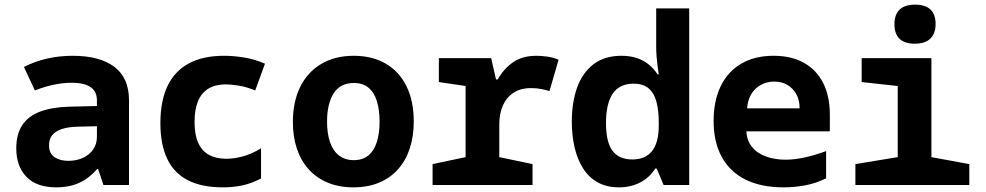

<svg xmlns="http://www.w3.org/2000/svg" viewBox="-20 -796 4240 826"><path d="M223 10Q137 10 93.5 -35.5Q50 -81 50 -158Q50 -219 76 -258Q102 -297 153 -316Q204 -335 277 -337L397 -340V-364Q397 -402 370 -421Q343 -440 288 -440Q253 -440 213.5 -432Q174 -424 130 -407L83 -508Q130 -532 182.5 -544Q235 -556 293 -556Q409 -556 472 -508.5Q535 -461 535 -364V0H425L402 -69H398Q373 -40 345 -22.5Q317 -5 286.5 2.5Q256 10 223 10ZM274 -104Q308 -104 336 -116.5Q364 -129 380.5 -152.5Q397 -176 397 -208V-253L314 -251Q274 -250 246.5 -241Q219 -232 205 -215Q191 -198 191 -171Q191 -135 215 -119.5Q239 -104 274 -104Z M939 10Q847 10 787.5 -21Q728 -52 699 -113.5Q670 -175 670 -266Q670 -361 700.5 -425.5Q731 -490 792 -523Q853 -556 944 -556Q985 -556 1031 -548.5Q1077 -541 1120 -522L1078 -407Q1038 -423 1005 -428Q972 -433 952 -433Q907 -433 877 -415Q847 -397 832 -361Q817 -325 817 -271Q817 -216 833 -181Q849 -146 879.5 -129.5Q910 -113 954 -113Q985 -113 1022.5 -122.5Q1060 -132 1103 -158V-28Q1060 -6 1021 2Q982 10 939 10Z M1500 10Q1439 10 1390.5 -10Q1342 -30 1308.5 -67Q1275 -104 1257.5 -155.5Q1240 -207 1240 -271Q1240 -358 1271.5 -422Q1303 -486 1362 -521Q1421 -556 1502 -556Q1581 -556 1639 -522.5Q1697 -489 1728.5 -425.5Q1760 -362 1760 -273Q1760 -210 1743 -158Q1726 -106 1693 -68.5Q1660 -31 1611.5 -10.5Q1563 10 1500 10ZM1502 -107Q1540 -107 1564.5 -127Q1589 -147 1601 -184.5Q1613 -222 1613 -273Q1613 -323 1601.5 -360.5Q1590 -398 1565.5 -418.5Q1541 -439 1502 -439Q1444 -439 1415.5 -394.5Q1387 -350 1387 -273Q1387 -222 1399.5 -185Q1412 -148 1438 -127.5Q1464 -107 1502 -107Z M1841 0V-90L1983 -120V-426L1868 -443V-546H2093L2114 -454H2121Q2147 -500 2187 -528Q2227 -556 2288 -556Q2305 -556 2331 -553Q2357 -550 2383 -539L2344 -404Q2330 -409 2309 -413Q2288 -417 2265 -417Q2219 -417 2188.5 -396.5Q2158 -376 2143 -341Q2128 -306 2128 -262V-120L2271 -90V0Z M2643 10Q2590 10 2551.5 -11.5Q2513 -33 2488.5 -71.5Q2464 -110 2452 -161.5Q2440 -213 2440 -273Q2440 -355 2462.5 -418.5Q2485 -482 2532.5 -519Q2580 -556 2654 -556Q2689 -556 2717.5 -547Q2746 -538 2768.5 -520.5Q2791 -503 2809 -476H2814Q2811 -497 2808.5 -516Q2806 -535 2804.5 -555Q2803 -575 2803 -596V-760H2945V0H2835L2805 -71H2799Q2782 -44 2758 -26Q2734 -8 2705 1Q2676 10 2643 10ZM2700 -110Q2757 -110 2785.5 -146.5Q2814 -183 2814 -255V-271Q2814 -319 2804.5 -356.5Q2795 -394 2771.5 -415Q2748 -436 2705 -436Q2645 -436 2616 -393Q2587 -350 2587 -267Q2587 -185 2615 -147.5Q2643 -110 2700 -110Z M3351 10Q3255 10 3188 -23Q3121 -56 3085.5 -120Q3050 -184 3050 -276Q3050 -361 3080 -424Q3110 -487 3168 -521.5Q3226 -556 3308 -556Q3385 -556 3439 -525.5Q3493 -495 3521.5 -438.5Q3550 -382 3550 -303V-231H3191Q3193 -191 3215.5 -163.5Q3238 -136 3276 -122.5Q3314 -109 3359 -109Q3398 -109 3441.5 -118.5Q3485 -128 3534 -146V-29Q3490 -7 3443.5 1.5Q3397 10 3351 10ZM3420 -330Q3420 -366 3405.5 -391.5Q3391 -417 3367 -431Q3343 -445 3311 -445Q3265 -445 3232 -415.5Q3199 -386 3194 -330Z M3660 0V-90L3842 -120V-426L3687 -443V-546H3987V-120L4150 -90V0ZM3915 -608Q3872 -608 3850 -629Q3828 -650 3828 -692Q3828 -733 3850 -754.5Q3872 -776 3917 -776Q3961 -776 3983 -755Q4005 -734 4005 -693Q4005 -652 3982.5 -630Q3960 -608 3915 -608Z"/></svg>

Font: Noto Sans Mono
Style: Bold
Weight: 700
Designer: Monotype Design Team
Foundry: Monotype Imaging Inc.
Version: Version 2.014